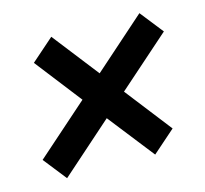

<svg xmlns="http://www.w3.org/2000/svg" viewBox="-75 -649 673 629"><g transform="rotate(-15 261.0 -334.5)"><path d="M17.1 -183.1 194.3 -339.8 71.8 -497.6 148.9 -565.4 271 -408.7 447.8 -565.4 509.8 -486.8 332.5 -330.1 455.1 -172.4 377.9 -104.5 255.4 -260.7 79.1 -104.5Z"/></g></svg>

Font: TypoPRO Roboto
Style: Italic
Weight: 500
Italic angle: -12°
Designer: Google
Version: Version 2.136; 2016